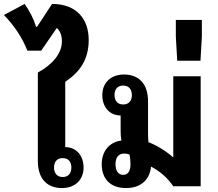

<svg xmlns="http://www.w3.org/2000/svg" viewBox="-62 -945 1107 974"><path d="M388 -742C388 -851 324 -925 202 -925L126 -809H121C109 -849 89 -888 63 -925L-42 -869C8 -817 48 -760 77 -688H147L226 -803C243 -789 252 -765 252 -735C252 -671 200 -615 130 -577V-128C130 -35 180 9 252 9C321 9 362 -35 362 -95C362 -154 327 -198 269 -199V-530C344 -580 388 -644 388 -742ZM256 -143C284 -143 300 -125 300 -95C300 -65 284 -47 256 -47C229 -47 212 -65 212 -95C212 -126 229 -143 256 -143Z M817 0H956V-558H817V-148H815C777 -181 734 -207 691 -224C690 -236 689 -250 689 -266V-430C689 -524 639 -567 567 -567C498 -567 457 -523 457 -463C457 -404 491 -360 550 -359V-279C550 -262 551 -247 554 -232C492 -225 454 -176 454 -112C454 -38 498 9 577 9C660 9 699 -41 704 -100C746 -78 785 -47 817 0ZM563 -415C535 -415 519 -433 519 -463C519 -493 535 -511 563 -511C590 -511 607 -493 607 -463C607 -432 590 -415 563 -415ZM563 -58C538 -58 524 -79 524 -112C524 -146 539 -166 568 -166C579 -166 588 -164 595 -161C598 -145 600 -130 600 -112C600 -78 588 -58 563 -58Z M837 -637H955L962 -759V-844H830V-759Z"/></svg>

Font: Noto Sans Thai Looped SemiCondensed
Style: Bold
Weight: 700
Width: 4
Designer: Sasikarn Vongin, Ben Mitchell
Foundry: The Fontpad Ltd
Version: Version 1.001